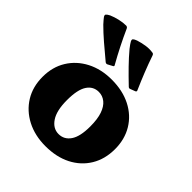

<svg xmlns="http://www.w3.org/2000/svg" viewBox="-216 -923 1076 1076"><g transform="rotate(45 321.5 -385.0)"><path d="M242 -556Q234 -552 226 -558Q180 -596 140 -630.5Q100 -665 68 -697Q48 -719 40.5 -729.5Q33 -740 38 -746.5Q43 -753 59 -761Q82 -771 110 -777.5Q138 -784 163 -784Q173 -783 177 -773Q198 -726 222 -678.5Q246 -631 273 -583Q279 -575 270 -571ZM430 -549Q422 -545 415 -552Q371 -594 334.5 -631.5Q298 -669 268 -705Q250 -728 244 -739.5Q238 -751 243.5 -756.5Q249 -762 265 -768Q290 -776 318 -780.5Q346 -785 372 -781Q381 -781 385 -771Q402 -721 421.5 -672Q441 -623 463 -573Q468 -564 459 -560ZM320 14Q236 14 171.5 -19.5Q107 -53 70.5 -112Q34 -171 34 -250Q34 -328 70.5 -387Q107 -446 171.5 -479.5Q236 -513 320 -513Q406 -513 471 -480Q536 -447 572 -387.5Q608 -328 608 -250Q608 -171 572 -111.5Q536 -52 471.5 -19Q407 14 320 14ZM324 -86Q368 -86 394 -124Q420 -162 420 -242Q420 -300 407 -337.5Q394 -375 370.5 -394Q347 -413 317 -413Q273 -413 248 -375Q223 -337 223 -254Q223 -171 251.5 -128.5Q280 -86 324 -86Z"/></g></svg>

Font: Hahmlet ExtraBold
Style: Regular
Weight: 800
Designer: Minjoo Ham & Mark Frömberg
Foundry: hypertype
Version: Version 1.002